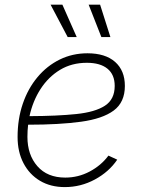

<svg xmlns="http://www.w3.org/2000/svg" viewBox="-20 -780 599 810"><path d="M253.4 9.3Q193.4 9.3 148.7 -17.3Q104 -43.9 79.1 -91.6Q54.2 -139.2 54.2 -202.1Q54.2 -278.3 76.2 -342.5Q98.1 -406.7 138.2 -454.6Q178.2 -502.4 231.9 -528.8Q285.6 -555.2 349.1 -555.2Q424.3 -555.2 465.6 -518.8Q506.8 -482.4 506.8 -417.5Q506.8 -348.6 459.7 -313.7Q412.6 -278.8 321.5 -266.4Q230.5 -253.9 98.6 -253.9Q95.7 -228.5 95.7 -202.6Q95.7 -127 137.7 -78.9Q179.7 -30.8 255.4 -30.8Q310.1 -30.8 358.4 -56.4Q406.7 -82 437.5 -123.5L474.6 -106.4Q439.5 -54.7 380.1 -22.7Q320.8 9.3 253.4 9.3ZM104.5 -290Q221.2 -290.5 301.3 -298.8Q381.3 -307.1 422.6 -334Q463.9 -360.8 463.9 -417.5Q463.9 -465.3 433.3 -490.2Q402.8 -515.1 346.2 -515.1Q282.7 -515.1 233.4 -485.4Q184.1 -455.6 151.1 -404.5Q118.2 -353.5 104.5 -290ZM265.6 -623.5 193.4 -760.3H243.2L303.7 -623.5ZM407.7 -623.5 354 -760.3H402.3L445.8 -623.5Z"/></svg>

Font: Inter Extra Light
Style: Italic
Weight: 200
Italic angle: -9.39999°
Designer: Rasmus Andersson
Foundry: rsms
Version: Version 4.000;git-3c8e0fc